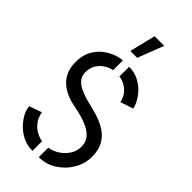

<svg xmlns="http://www.w3.org/2000/svg" viewBox="-282 -986 1056 1056"><g transform="rotate(45 246.5 -457.5)"><path d="M204.2 -766 241.2 -918H316L257.4 -766ZM261 3V-71.8Q277.4 -72.2 298.6 -81.6Q319.8 -91 339.9 -108.3Q360 -125.6 373.3 -149.6Q386.6 -173.6 386.6 -203.8Q386.6 -239 367.7 -261.8Q348.8 -284.6 319.3 -298.8Q289.8 -313 257.7 -321.2Q225.6 -329.4 198.2 -334.8Q170.8 -340.2 157 -345.2Q123.2 -357.2 95.3 -377.6Q67.4 -398 50.7 -430.8Q34 -463.6 34 -511.2Q34 -563 53.8 -598.9Q73.6 -634.8 102.9 -657Q132.2 -679.2 162.3 -689.6Q192.4 -700 212 -700V-624.4Q201.6 -623.2 184.8 -616.4Q168 -609.6 151.4 -595.6Q134.8 -581.6 123.2 -560.3Q111.6 -539 111.6 -509.2Q111.6 -480.4 127.1 -461.1Q142.6 -441.8 168 -429.7Q193.4 -417.6 223.6 -409Q253.8 -400.4 284.2 -393.4Q314.6 -386.4 339 -376.6Q372.8 -364.4 401.8 -343.9Q430.8 -323.4 448.9 -290.4Q467 -257.4 467 -205.8Q467 -151.8 439 -104.2Q411 -56.6 364.2 -26.8Q317.4 3 261 3ZM212 3Q169.8 3 135.7 -14Q101.6 -31 77.1 -57Q52.6 -83 39.3 -110Q26 -137 26 -158L99 -183.8Q105 -147.6 123.9 -123.7Q142.8 -99.8 166.9 -87.4Q191 -75 212 -71.8ZM364.2 -528.6Q357.6 -561.2 339.6 -581.6Q321.6 -602 300.5 -612.5Q279.4 -623 261 -624.4V-700Q301.6 -700 333.9 -683.9Q366.2 -667.8 388.9 -643.5Q411.6 -619.2 424.4 -594.5Q437.2 -569.8 439 -553Z"/></g></svg>

Font: Stick No Bills ExtraLight
Style: Regular
Weight: 200
Designer: Kosala Senevirathne, Siva Puranthara, Lasantha Premarathna, Tharique Azeez
Foundry: mooniak
Version: Version 2.000